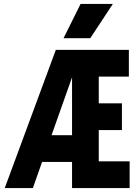

<svg xmlns="http://www.w3.org/2000/svg" viewBox="-20 -950 690 970"><path d="M4 0 262 -698H393L146 0ZM154 -132V-267H379V-132ZM344 0V-698H631V-563H479V-428H596V-293H479V-135H635V0ZM301 -757 387 -930H550L436 -757Z"/></svg>

Font: Azeret Mono Thin
Style: Regular
Weight: 100
Designer: Martin Vácha
Foundry: Displaay
Version: Version 1.002